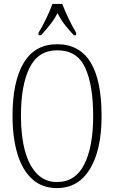

<svg xmlns="http://www.w3.org/2000/svg" viewBox="-20 -951 584 981"><path d="M271 10Q195 10 144.5 -36Q94 -82 69 -165Q44 -248 44 -359Q44 -534 101 -629.5Q158 -725 272 -725Q499 -725 499 -358Q499 -185 439.5 -87.5Q380 10 271 10ZM271 -21Q365 -21 410.5 -111Q456 -201 456 -358Q456 -517 415 -605.5Q374 -694 272 -694Q176 -694 131.5 -605.5Q87 -517 87 -358Q87 -256 107.5 -180.5Q128 -105 169 -63Q210 -21 271 -21ZM177 -784Q195 -813 215.5 -855Q236 -897 248 -931H298Q311 -897 331 -855Q351 -813 369 -784V-771H357Q331 -799 311 -824.5Q291 -850 274 -884Q256 -850 235.5 -824.5Q215 -799 190 -771H177Z"/></svg>

Font: Noto Serif Myanmar ExtraCondensed ExtraLight
Style: Regular
Weight: 200
Width: 2
Designer: Ben Mitchell and the Monotype Design Team
Foundry: Monotype Imaging Inc.
Version: Version 2.106; ttfautohint (v1.8.4.7-5d5b)